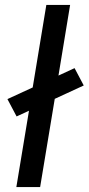

<svg xmlns="http://www.w3.org/2000/svg" viewBox="-20 -755 358 775"><path d="M46 0 97 -308 47 -285 10 -355 112 -402 167 -735H263L216 -450L281 -480L318 -410L201 -356L142 0Z"/></svg>

Font: Iosevka Aile Medium Oblique
Style: Regular
Weight: 500
Italic angle: -9°
Designer: Belleve Invis
Foundry: Belleve Invis
Version: Version 31.1.0; ttfautohint (v1.8.4)